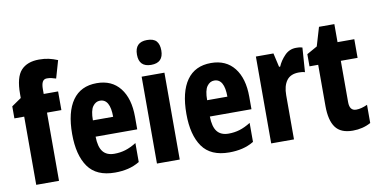

<svg xmlns="http://www.w3.org/2000/svg" viewBox="-74 -977 2352 1195"><g transform="rotate(-10 1102.0 -379.0)"><path d="M305 -431H214V0H70V-431H8V-507L69 -549V-574Q69 -680 108 -722.5Q147 -765 222 -765Q256 -765 283 -759Q310 -753 339 -741L307 -630Q292 -635 278.5 -638Q265 -641 250 -641Q231 -641 222.5 -625.5Q214 -610 214 -579V-549H305Z M550 -558Q645 -558 697 -492Q749 -426 749 -310V-231H486Q487 -166 511 -136Q535 -106 583 -106Q620 -106 653 -116Q686 -126 723 -149V-29Q688 -8 649.5 1Q611 10 567 10Q450 10 397.5 -64.5Q345 -139 345 -272Q345 -411 397 -484.5Q449 -558 550 -558ZM551 -447Q524 -447 505.5 -421.5Q487 -396 487 -334H615Q615 -447 551 -447Z M905 -768Q946 -768 964 -748Q982 -728 982 -689Q982 -611 905 -611Q828 -611 828 -689Q828 -768 905 -768ZM977 -549V0H833V-549Z M1272 -558Q1367 -558 1419 -492Q1471 -426 1471 -310V-231H1208Q1209 -166 1233 -136Q1257 -106 1305 -106Q1342 -106 1375 -116Q1408 -126 1445 -149V-29Q1410 -8 1371.5 1Q1333 10 1289 10Q1172 10 1119.5 -64.5Q1067 -139 1067 -272Q1067 -411 1119 -484.5Q1171 -558 1272 -558ZM1273 -447Q1246 -447 1227.5 -421.5Q1209 -396 1209 -334H1337Q1337 -447 1273 -447Z M1810 -559Q1818 -559 1827 -558.5Q1836 -558 1850 -554L1839 -400Q1831 -403 1820.5 -404Q1810 -405 1801 -405Q1748 -405 1723.5 -371.5Q1699 -338 1699 -279V0H1555V-549H1666L1686 -461H1693Q1708 -497 1738 -528Q1768 -559 1810 -559Z M2113 -115Q2129 -115 2146.5 -119.5Q2164 -124 2184 -133V-18Q2133 10 2070 10Q1994 10 1961 -35Q1928 -80 1928 -171V-431H1873V-508L1939 -545L1974 -663H2071V-549H2177V-431H2071V-170Q2071 -115 2113 -115Z"/></g></svg>

Font: Noto Sans Malayalam ExtraCondensed ExtraBold
Style: Regular
Weight: 800
Width: 2
Designer: Jelle Bosma - Monotype Design Team
Foundry: Monotype Imaging Inc.
Version: Version 2.104; ttfautohint (v1.8.4.7-5d5b)